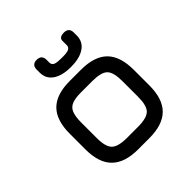

<svg xmlns="http://www.w3.org/2000/svg" viewBox="-186 -857 1006 1006"><g transform="rotate(-45 317.0 -354.0)"><path d="M358 0C358 0 358 0 358 0C424.5 0 474 -16 506 -48.5C538 -80.5 554 -129.5 554 -196C554 -196 554 -311 554 -311C554 -311 554 -311 554 -311C554 -377.5 538 -427 506 -459C474 -491 424.5 -507 358 -507C358 -507 276 -507 276 -507C276 -507 276 -507 276 -507C209.5 -507 160.5 -491 128.5 -459.5C96 -427.5 80 -378 80 -311C80 -311 80 -195 80 -195C80 -195 80 -195 80 -195C80 -129 96 -80 128.5 -48C160.5 -16 209.5 0 276 0C276 0 358 0 358 0ZM164 -311C164 -311 164 -311 164 -311C164 -340.5 167.5 -363 174 -379.5C180.5 -395.5 192 -407 208.5 -413.5C224.5 -420 247 -423 276 -423C276 -423 358 -423 358 -423C358 -423 358 -423 358 -423C401.5 -423 431.5 -415.5 447 -400C462.5 -384.5 470 -354.5 470 -311C470 -311 470 -196 470 -196C470 -196 470 -196 470 -196C470 -152.5 462.5 -123 447 -107.5C431.5 -92 401.5 -84 358 -84C358 -84 276 -84 276 -84C276 -84 276 -84 276 -84C232.5 -84 203 -92 187.5 -107.5C172 -123 164 -152 164 -195C164 -195 164 -311 164 -311ZM332 -554C376 -554 410 -562.5 434 -579.5C458 -596 470 -619.5 470 -650C470 -650 470 -671 470 -671C470 -671 470 -671 470 -671C470 -695.5 457.5 -708 433 -708C433 -708 433 -708 433 -708C409 -708 397 -699.5 397 -683C397 -683 397 -650 397 -650C397 -650 397 -650 397 -650C397 -640 392.5 -633 384 -628.5C375.5 -624 358 -621.5 332 -622C332 -622 332 -622 332 -622C306.5 -622 289.5 -624 281 -628.5C272.5 -633 268 -640 268 -650C268 -650 268 -671 268 -671C268 -671 268 -671 268 -671C268 -695.5 255.5 -708 231 -708C231 -708 231 -708 231 -708C207 -708 195 -695.5 195 -671C195 -671 195 -650 195 -650C195 -650 195 -650 195 -650C195 -619 207 -595.5 231 -579C255 -562.5 288.5 -554 332 -554C332 -554 332 -554 332 -554Z"/></g></svg>

Font: Jura-Fortis-Bold
Style: Bold
Weight: 500
Designer: Daniel Johnson, Alexei Vanyashin, Mirko Velimirovic
Foundry: Daniel Johnson
Version: ""